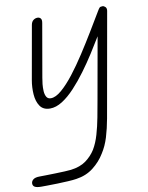

<svg xmlns="http://www.w3.org/2000/svg" viewBox="-164 -601 867 1125"><g transform="rotate(-10 269.5 -38.5)"><path d="M-61 424.5Q-61 410.5 -49 400.8Q-37 391 -9.5 391Q1.5 391 26.8 390.5Q52 390 82.2 389.2Q112.5 388.5 138.5 387.2Q164.5 386 176.5 384.5Q232.5 377.5 267.5 351.8Q302.5 326 324 291.5Q345.5 255.5 359.2 208.2Q373 161 382.8 108.8Q392.5 56.5 401.5 6.5L466.5 -359Q440.5 -316 408.8 -266Q377 -216 341.2 -167.5Q305.5 -119 268 -78.8Q230.5 -38.5 192.8 -14.5Q155 9.5 119.5 9.5Q79 9.5 60 -18.5Q41 -46.5 38 -88.8Q35 -131 42.5 -173.5L99 -492Q102.5 -510.5 113.8 -519Q125 -527.5 138.5 -527.5Q150 -527.5 157 -519.2Q164 -511 160.5 -492L105.5 -176.5Q102.5 -161 100.2 -139.5Q98 -118 99.2 -97.2Q100.5 -76.5 108.5 -62.8Q116.5 -49 134.5 -49Q163 -49 198.8 -79.8Q234.5 -110.5 273.8 -161Q313 -211.5 352.2 -272Q391.5 -332.5 428 -393Q464.5 -453.5 494 -503Q503 -518.5 507.8 -523Q512.5 -527.5 525.5 -527.5Q533.5 -527.5 541.8 -519.5Q550 -511.5 547.5 -496L459 3.5Q448 66.5 437.5 124.5Q427 182.5 411.8 232.8Q396.5 283 370.5 323Q344 367 301 400.5Q258 434 198.5 442.5Q180 445.5 149.5 447.2Q119 449 86 450Q53 451 26.2 451.2Q-0.5 451.5 -11 451.5Q-37 451.5 -49 445Q-61 438.5 -61 424.5Z"/></g></svg>

Font: Edu QLD Hand
Style: Regular
Weight: 400
Designer: Tina and Corey Anderson, Eben Sorkin
Foundry: Sorkin Type Co.
Version: Version 2.000